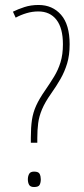

<svg xmlns="http://www.w3.org/2000/svg" viewBox="-20 -795 339 772"><path d="M135 -775Q191 -775 225.5 -735.5Q260 -696 260 -617Q260 -573 250 -540Q240 -507 223.5 -478Q207 -449 185 -418Q161 -384 149 -355.5Q137 -327 133.5 -299.5Q130 -272 130 -240V-221H104V-241Q104 -283 108.5 -313Q113 -343 125.5 -370.5Q138 -398 161 -431Q181 -460 197.5 -487Q214 -514 223.5 -545Q233 -576 233 -617Q233 -682 207 -715.5Q181 -749 134 -749Q110 -749 86.5 -742Q63 -735 43 -724L32 -748Q52 -758 78 -766.5Q104 -775 135 -775ZM117 -43Q102 -43 97 -52Q92 -61 92 -74Q92 -86 97 -95.5Q102 -105 117 -105Q135 -105 139.5 -95.5Q144 -86 144 -74Q144 -61 139.5 -52Q135 -43 117 -43Z"/></svg>

Font: Noto Sans Tamil UI ExtraCondensed Thin
Style: Regular
Weight: 100
Width: 2
Designer: Jelle Bosma - Monotype Design Team
Foundry: Monotype Imaging Inc.
Version: Version 2.004; ttfautohint (v1.8.4.7-5d5b)